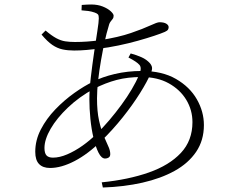

<svg xmlns="http://www.w3.org/2000/svg" viewBox="-20 -798 1040 855"><path d="M552 -542 562 -560Q588 -553 610.5 -543Q633 -533 648 -516Q656 -506 657 -497Q658 -488 653 -475Q636 -435 603 -382.5Q570 -330 526.5 -275.5Q483 -221 433 -172Q372 -112 312.5 -81Q253 -50 203 -50Q171 -50 154 -67.5Q137 -85 137 -122Q137 -174 162 -222Q187 -270 226.5 -311Q266 -352 311 -384Q356 -416 396 -435Q434 -455 491 -468.5Q548 -482 612 -482Q702 -482 763.5 -446.5Q825 -411 856.5 -356Q888 -301 888 -241Q888 -173 853.5 -122Q819 -71 757.5 -37Q696 -3 614 15.5Q532 34 438 37L433 14Q552 2 643 -30Q734 -62 785.5 -117Q837 -172 837 -254Q837 -308 809.5 -353.5Q782 -399 731.5 -427Q681 -455 610 -455Q549 -455 499.5 -442Q450 -429 399 -403Q333 -367 283 -319.5Q233 -272 205.5 -224.5Q178 -177 178 -139Q178 -116 187 -106Q196 -96 216 -96Q245 -96 279 -110.5Q313 -125 347 -149Q381 -173 409 -201Q438 -229 466.5 -262.5Q495 -296 521 -331.5Q547 -367 567 -401Q587 -435 599 -463Q613 -495 601 -509Q589 -523 552 -542ZM343 -752 344 -776Q356 -777 367.5 -777.5Q379 -778 386 -778Q415 -778 437.5 -769Q460 -760 473 -748Q486 -736 486 -728Q486 -719 481.5 -713.5Q477 -708 471.5 -700.5Q466 -693 462 -675Q455 -653 446.5 -614.5Q438 -576 430 -530.5Q422 -485 417 -440Q412 -395 412 -360Q412 -302 421 -261.5Q430 -221 441.5 -193.5Q453 -166 462 -147Q471 -128 471 -112Q471 -101 464 -96.5Q457 -92 448 -92Q432 -92 419 -117.5Q406 -143 396.5 -183Q387 -223 382.5 -269Q378 -315 378 -356Q378 -399 384.5 -454.5Q391 -510 399 -564Q407 -618 413.5 -659.5Q420 -701 420 -716Q420 -729 416.5 -733.5Q413 -738 402 -742Q388 -747 373.5 -749Q359 -751 343 -752ZM165 -644 183 -662Q210 -639 230.5 -628Q251 -617 270.5 -614Q290 -611 314 -611Q341 -611 369 -613Q397 -615 425 -619Q508 -632 563 -651Q618 -670 649 -684.5Q680 -699 690 -699Q710 -699 720.5 -692.5Q731 -686 731 -677Q731 -671 728 -666Q725 -661 714 -656Q698 -649 666.5 -638.5Q635 -628 594 -616.5Q553 -605 507.5 -595.5Q462 -586 419 -581Q394 -578 365.5 -575.5Q337 -573 310 -573Q282 -573 258.5 -578Q235 -583 213 -598Q191 -613 165 -644Z"/></svg>

Font: Source Han Serif JP VF
Style: Regular
Weight: 250
Designer: Ryoko NISHIZUKA 西塚涼子 (kana & ideographs); Frank Grießhammer (Latin, Greek & Cyrillic); Wenlong ZHANG 张文龙 (bopomofo); San
Foundry: Adobe
Version: Version 2.001;hotconv 1.1.0;makeotfexe 2.6.0